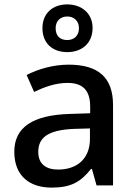

<svg xmlns="http://www.w3.org/2000/svg" viewBox="-20 -843 614 873"><path d="M286 -606C352 -606 401 -646 401 -716C401 -782 351 -823 286 -823C219 -823 173 -782 173 -715C173 -646 219 -606 286 -606ZM286 -661C251 -661 233 -681 233 -715C233 -748 255 -768 286 -768C316 -768 339 -748 339 -715C339 -681 317 -661 286 -661ZM292 -549C220 -549 152 -528 101 -502L135 -425C181 -447 232 -466 287 -466C352 -466 390 -437 390 -358V-328L298 -325C127 -320 45 -263 45 -153C45 -41 117 10 214 10C304 10 347 -16 394 -75H398L419 0H494V-365C494 -491 427 -549 292 -549ZM317 -257 389 -259V-212C389 -118 327 -72 244 -72C191 -72 154 -96 154 -152C154 -215 194 -252 317 -257Z"/></svg>

Font: Noto Sans Bamum Medium
Style: Regular
Weight: 500
Designer: Monotype Design Team
Foundry: Monotype Imaging Inc.
Version: Version 2.002